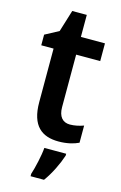

<svg xmlns="http://www.w3.org/2000/svg" viewBox="-132 -717 626 994"><g transform="rotate(15 180.5 -220.0)"><path d="M266 -90C227 -90 204 -116 204 -167V-448H333V-543H204V-661H126L90 -544L17 -505V-448H83V-161C83 -34 142 10 232 10C275 10 312 1 339 -12V-104C317 -96 291 -90 266 -90ZM287 71V61H170C167 102 151 172 139 208V221H211C244 176 272 117 287 71Z"/></g></svg>

Font: Noto Sans Thai Looped SemiCondensed SemiBold
Style: Regular
Weight: 600
Width: 4
Designer: Sasikarn Vongin, Ben Mitchell
Foundry: The Fontpad Ltd
Version: Version 1.001